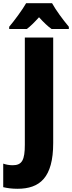

<svg xmlns="http://www.w3.org/2000/svg" viewBox="-86 -947 447 1191"><path d="M237 -927H76C55 -889 1 -816 -29 -781V-767H80C102 -783 126 -807 156 -840C185 -808 210 -784 234 -767H341V-781C302 -828 262 -882 237 -927ZM22 224C160 224 244 156 244 -60V-714H68V-49C68 45 51 78 -7 78C-29 78 -49 74 -66 68V214C-41 220 -12 224 22 224Z"/></svg>

Font: Noto Sans Condensed Black
Style: Regular
Weight: 900
Width: 3
Designer: Monotype Design Team
Foundry: Monotype Imaging Inc.
Version: Version 2.013